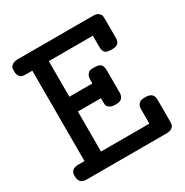

<svg xmlns="http://www.w3.org/2000/svg" viewBox="-145 -729 815 846"><g transform="rotate(-30 262.5 -305.5)"><path d="M18.1 -41Q18.1 -75.2 57.1 -75.2H88.9V-535.2H60.1Q47.9 -535.2 40 -536.6Q32.2 -538.1 25.1 -547.1Q18.1 -556.2 18.1 -571.8Q18.1 -581.5 19 -588.4Q20 -595.2 30 -603Q40 -610.8 58.1 -610.8H441.9Q460 -610.8 469 -603Q478 -595.2 479 -588.6Q480 -582 480 -569.8V-477.1Q481 -440.9 443.8 -440.9H439.9Q423.8 -440.9 414.8 -443.8Q405.8 -446.8 401.9 -454.8Q397.9 -462.9 397.5 -468.5Q397 -474.1 397 -486.8V-535.2H172.9V-354H290V-372.1Q290 -389.2 297.1 -398.7Q304.2 -408.2 311 -409.7Q317.9 -411.1 328.1 -411.1H333Q358.9 -411.1 366.5 -400.6Q374 -390.1 374 -371.1V-259.8Q374 -221.7 335 -222.2H331.1Q312 -222.2 302 -230Q292 -237.8 291 -244.4Q290 -251 290 -262.2V-278.8H172.9V-75.2H418.9V-148.9Q418.9 -165 426.5 -173.6Q434.1 -182.1 441.7 -183.6Q449.2 -185.1 462.9 -185.1Q502.9 -185.1 502.9 -148.9V-43Q502.9 -29.8 501.5 -22Q500 -14.2 490.5 -7.1Q481 0 463.9 0H55.2Q18.1 0 18.1 -41Z"/></g></svg>

Font: CMU Typewriter Text
Style: Bold
Weight: 700
Version: Version 0.7.0